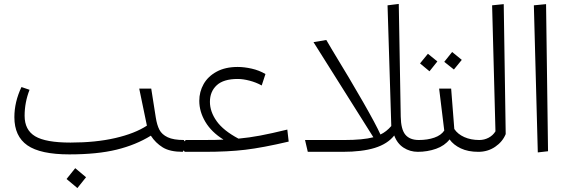

<svg xmlns="http://www.w3.org/2000/svg" viewBox="-20 -771 2883 975"><path d="M928 -30 908 0Q843 0 806.5 -22.5Q770 -45 746 -82Q670 -35 572 -11Q474 13 332 13Q185 13 119 -33Q53 -79 53 -176Q53 -253 89 -329L130 -315Q105 -251 105 -183Q105 -111 158.5 -79Q212 -47 337 -47V-46L338 -47Q466 -47 565.5 -70Q665 -93 726 -133L687 -321H748L771 -175Q777 -136 789.5 -112Q802 -88 831.5 -74Q861 -60 914 -60ZM318 138 362 83 417 129 373 184Z M1446 -52Q1314 -21 1225.5 -10.5Q1137 0 1020 0H918L898 -29L923 -60H1008Q1083 -60 1115 -62Q1054 -100 1023 -152Q992 -204 992 -259Q992 -305 1014 -344Q1036 -383 1080 -407Q1124 -431 1187 -431Q1220 -431 1258 -422.5Q1296 -414 1328 -395L1309 -337Q1280 -353 1247 -361.5Q1214 -370 1187 -370Q1115 -370 1080.5 -338Q1046 -306 1046 -254Q1046 -204 1080 -156Q1114 -108 1191 -67Q1245 -72 1301 -82.5Q1357 -93 1439 -113Z M2122 -29 2102 0Q2062 0 2029.5 -21Q1997 -42 1982 -83Q1948 -40 1883.5 -20Q1819 0 1720 0H1543L1529 -60H1728Q1823 -60 1876 -74L1572 -557L1637 -568L1667 -517Q1758 -368 1823.5 -253.5Q1889 -139 1912 -88Q1942 -102 1967 -131L1948 -744L2005 -751L2015 -179Q2016 -114 2038.5 -87Q2061 -60 2107 -60Z M2429 -29 2409 0Q2357 0 2320 -17.5Q2283 -35 2263 -63Q2238 -31 2194.5 -15.5Q2151 0 2101 0L2082 -29L2106 -60Q2151 -60 2185.5 -72Q2220 -84 2236 -108L2210 -321H2271L2287 -116Q2304 -90 2337.5 -75Q2371 -60 2414 -60ZM2236 -457 2276 -507 2325 -467 2285 -418ZM2113 -449 2153 -498 2201 -459 2161 -409Z M2389 -29 2414 -60Q2439 -60 2461 -71.5Q2483 -83 2496 -104L2479 -744L2538 -750L2548 -90Q2532 -51 2494.5 -25.5Q2457 0 2409 0Z M2711 3 2691 -744 2753 -750 2763 -3Z"/></svg>

Font: FiraGO Light
Style: Italic
Weight: 300
Italic angle: -8°
Designer: bBox Type GmbH
Foundry: bBox Type GmbH
Version: Version 1.001